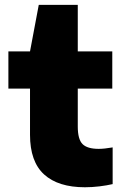

<svg xmlns="http://www.w3.org/2000/svg" viewBox="-20 -760 508 790"><path d="M329.5 10.5Q219.5 10.5 161.5 -42.2Q103.5 -95 103.5 -205.5V-395.5H14.5V-548.5H103.5L139.5 -740H300V-548.5H442V-395.5H300V-239.5Q300 -186.5 319.8 -167Q339.5 -147.5 386 -147.5Q409 -147.5 443.5 -153.5V-2.5Q420 3 389.2 6.8Q358.5 10.5 329.5 10.5Z"/></svg>

Font: Encode Sans SmExp XBd
Style: Regular
Weight: 800
Width: 6
Designer: Multiple Designers
Foundry: Impallari Type
Version: Version 3.002; ttfautohint (v1.8.3) -l 8 -r 50 -G 200 -x 14 